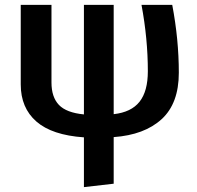

<svg xmlns="http://www.w3.org/2000/svg" viewBox="-20 -549 808 787"><path d="M713 -251Q713 -125 642.5 -60.5Q572 4 446 13V204L324 218V14Q193 5 129 -51Q65 -107 65 -203V-529H191V-211Q191 -151 221.5 -119Q252 -87 324 -80V-529H446V-81Q518 -89 552 -132Q586 -175 586 -257Q586 -390 560 -529H686Q713 -387 713 -251Z"/></svg>

Font: FiraGO Medium
Style: Regular
Weight: 500
Designer: bBox Type
Foundry: bBox Type GmbH
Version: Version 1.001;PS 001.001;hotconv 1.0.88;makeotf.lib2.5.64775